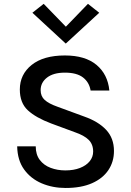

<svg xmlns="http://www.w3.org/2000/svg" viewBox="-20 -944 668 978"><path d="M67.5 0ZM314 13.5Q248 13.5 192.2 -10.2Q136.5 -34 102.8 -80.8Q69 -127.5 67.5 -198.5H162Q162 -156.5 182.8 -129.2Q203.5 -102 238 -89Q272.5 -76 313 -76Q355.5 -76 387.5 -88.5Q419.5 -101 437 -122.8Q454.5 -144.5 454.5 -172Q454.5 -209 431.5 -231.8Q408.5 -254.5 361.5 -270.5L241 -315Q162.5 -344.5 121.8 -382.2Q81 -420 81 -488Q81 -565 141.2 -613.2Q201.5 -661.5 310.5 -661.5Q414 -661.5 471.5 -613.5Q529 -565.5 537 -483H441.5Q434.5 -525 402.8 -549.5Q371 -574 310.5 -574Q252 -574 219.5 -548.8Q187 -523.5 187 -485Q187 -453.5 207.8 -434.8Q228.5 -416 272.5 -400.5L410 -350Q481 -325 520.8 -282.5Q560.5 -240 560.5 -175Q560.5 -120 532 -77.5Q503.5 -35 448.8 -10.8Q394 13.5 314 13.5ZM315.5 -808 428 -924.5 485.5 -879 315 -722 145 -879 202.5 -924.5Z"/></svg>

Font: Betinya Sans Medium
Style: Regular
Weight: 500
Designer: Jonathan Pinhorn
Version: Version 2.001;December 9, 2019;FontCreator 12.0.0.2547 64-bi